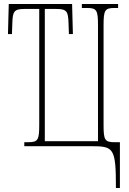

<svg xmlns="http://www.w3.org/2000/svg" viewBox="-20 -734 648 964"><path d="M562 210H582V-20H556C506 -20 500 -31 500 -106V-606C500 -683 506 -694 556 -694H573V-714H391V-694H416C466 -694 472 -683 472 -606V-25H205V-689H264C316 -689 322 -675 324 -620L326 -563H346L342 -714H24L20 -563H40L42 -620C44 -675 50 -689 102 -689H177V-108C177 -31 171 -20 121 -20H102V0H435C551 0 562 6 562 210Z"/></svg>

Font: Noto Serif ExtraCondensed Thin
Style: Regular
Weight: 100
Width: 2
Designer: Monotype Design Team
Foundry: Monotype Imaging Inc.
Version: Version 2.013